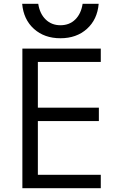

<svg xmlns="http://www.w3.org/2000/svg" viewBox="-20 -984 640 1004"><path d="M97 0V-730H507V-660H178V-421H497V-351H178V-70H507V0ZM296 -784Q212 -784 157.5 -833Q103 -882 96 -964H180Q188 -912 219 -882Q250 -852 296 -852Q343 -852 373.5 -882Q404 -912 412 -964H496Q489 -882 434.5 -833Q380 -784 296 -784Z"/></svg>

Font: M PLUS Code Latin Expanded
Style: Regular
Weight: 400
Width: 7
Designer: Coji Morishita
Foundry: UNDERFOREST DESIGN
Version: Version 1.002; ttfautohint (v1.8.3)